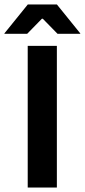

<svg xmlns="http://www.w3.org/2000/svg" viewBox="-61 -846 382 866"><path d="M195.5 -639V0H64V-639ZM-41 -695.5 64.5 -826H195.5L301 -695.5V-693.5H198.5L132 -761.5H128L61.5 -693.5H-41Z"/></svg>

Font: Anek Kannada SemiBold
Style: Regular
Weight: 600
Version: Version 1.003